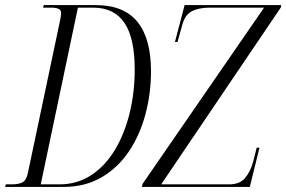

<svg xmlns="http://www.w3.org/2000/svg" viewBox="-43 -734 1124 754"><path d="M-23 0 -20 -10H3Q30 -10 45.5 -18Q61 -26 67 -57L194 -659Q197 -677 197 -683Q197 -695 186.5 -699.5Q176 -704 158 -704H126L129 -714H333Q443 -714 496.5 -648.5Q550 -583 550 -454Q550 -368 528.5 -286.5Q507 -205 464 -140.5Q421 -76 356.5 -38Q292 0 207 0ZM191 -10Q260 -10 315 -46Q370 -82 408 -145Q446 -208 466 -289.5Q486 -371 486 -461Q486 -585 445.5 -644.5Q405 -704 323 -704H263L117 -10ZM514 0 517 -12 994 -704H781Q739 -704 711.5 -690.5Q684 -677 673 -637L654 -569H644L682 -714H1061L1060 -705L590 -10H857Q898 -10 919 -34.5Q940 -59 951 -98L965 -154H976L938 0Z"/></svg>

Font: Noto Serif Display ExtraCondensed Light
Style: Italic
Weight: 300
Width: 2
Italic angle: -12°
Designer: Monotype Design Team
Foundry: Monotype Imaging Inc.
Version: Version 2.009